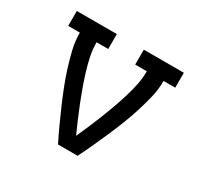

<svg xmlns="http://www.w3.org/2000/svg" viewBox="-120 -672 839 814"><g transform="rotate(30 300.0 -265.0)"><path d="M252 0Q234 -36 217 -73Q200 -110 184 -147Q168 -184 153 -222Q138 -260 126 -298.5Q114 -337 104.5 -376.5Q95 -416 95 -457H38V-530H234V-457H177Q177 -423 184 -389.5Q191 -356 201 -323.5Q211 -291 222.5 -259Q234 -227 246.5 -195.5Q259 -164 272.5 -132.5Q286 -101 300 -70Q314 -101 327.5 -132.5Q341 -164 353.5 -195.5Q366 -227 377.5 -259Q389 -291 399 -323.5Q409 -356 416 -389.5Q423 -423 423 -457H366V-530H562V-457H505Q505 -416 495.5 -376.5Q486 -337 474 -298.5Q462 -260 447 -222Q432 -184 416 -147Q400 -110 383 -73Q366 -36 348 0Z"/></g></svg>

Font: Iosevka Curly Slab Extended
Style: Regular
Weight: 400
Width: 7
Monospace: yes
Designer: Belleve Invis
Foundry: Belleve Invis
Version: Version 11.1.0; ttfautohint (v1.8.3)